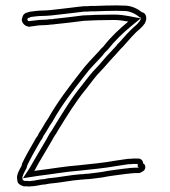

<svg xmlns="http://www.w3.org/2000/svg" viewBox="-20 -670 628 711"><path d="M44 -4C44 11 56 16 68 20H80C86 21 90 21 94 20C108 20 123 16 136 14C139 14 143 13 147 13C152 12 158 11 163 10C202 7 242 -2 282 -5C286 -5 290 -5 294 -6C313 -6 341 -11 359 -13C388 -19 419 -22 447 -26L458 -27L462 -28H467C472 -29 477 -29 482 -29H493C498 -29 502 -31 506 -34C521 -39 522 -60 510 -65C510 -75 502 -83 492 -83H472C469 -83 466 -82 464 -82H455C441 -80 422 -77 407 -75C365 -67 316 -63 272 -58C219 -54 170 -45 120 -39L107 -37C113 -46 117 -56 123 -66C138 -91 154 -118 169 -144L181 -165C186 -172 191 -180 196 -189C228 -241 261 -295 300 -342C318 -365 334 -388 354 -408C366 -420 377 -434 389 -447C402 -461 415 -475 428 -490L436 -498C454 -518 478 -547 497 -562C505 -569 511 -576 516 -583C526 -600 523 -622 505 -625C492 -636 471 -647 448 -649C437 -649 425 -650 413 -650C386 -650 358 -649 331 -648H315C308 -647 301 -647 294 -647H290C258 -644 228 -639 196 -636C179 -634 155 -631 137 -631C121 -631 102 -628 87 -626L83 -624C73 -623 65 -616 63 -606C55 -591 70 -575 80 -573C85 -571 89 -570 94 -572L110 -574C120 -576 136 -577 147 -577C154 -577 161 -578 168 -579C172 -579 176 -579 180 -580C218 -584 254 -588 291 -593C299 -593 308 -594 316 -594C323 -594 331 -595 337 -595C359 -595 381 -596 402 -596C422 -596 439 -593 455 -590C422 -563 390 -533 363 -498C357 -493 352 -487 347 -481C323 -455 299 -431 279 -404C236 -349 193 -293 158 -231C146 -215 136 -193 124 -177C121 -170 119 -165 114 -160C100 -134 84 -109 71 -83L62 -65C61 -62 61 -59 60 -56C53 -43 39 -22 44 -4ZM63 -9C61 -15 69 -31 78 -47V-48L79 -50L81 -58L89 -74C101 -98 116 -123 130 -148C136 -155 139 -162 141 -167C155 -187 164 -206 174 -219L175 -220V-221C209 -282 252 -337 295 -392C314 -418 338 -440 362 -467V-468C367 -474 372 -480 376 -483L377 -484L379 -486C405 -519 436 -549 468 -575L501 -602L459 -610C443 -613 424 -616 402 -616C380 -616 358 -615 337 -615C329 -615 321 -614 316 -614C306 -614 297 -613 291 -613H290H288C251 -608 216 -604 178 -600H177L175 -599H168H167H165C158 -598 152 -597 147 -597C135 -597 118 -596 107 -594L89 -592H87H86H85C84 -593 81 -596 81 -597L82 -599L83 -602C83 -603 83 -604 85 -604H89L93 -607C108 -609 124 -611 137 -611C157 -611 182 -614 198 -616C230 -619 262 -624 291 -627H294C301 -627 308 -627 316 -628H331C359 -629 386 -630 413 -630C423 -630 437 -629 447 -629C465 -627 482 -618 492 -610L496 -606L501 -605C502 -603 501 -598 499 -594C494 -588 490 -582 484 -577C462 -559 438 -531 421 -512L413 -504V-503C400 -488 387 -475 374 -461C361 -447 351 -433 340 -422C318 -400 301 -377 284 -355C243 -305 212 -252 179 -199C174 -190 170 -184 165 -177L164 -176L152 -154C137 -128 121 -101 106 -76C99 -64 94 -55 90 -48L65 -10L123 -19C175 -25 221 -34 274 -38C318 -43 367 -47 410 -55C425 -57 444 -60 456 -62H464C470 -62 472 -63 472 -63H490V-52L494 -50L493 -49H482C478 -49 471 -49 465 -48H460L455 -47L445 -46H444C417 -42 384 -39 356 -33C335 -31 310 -26 294 -26H292L289 -25H282H281C239 -22 198 -13 161 -10H160H159C155 -9 148 -8 145 -7C137 -6 137 -6 136 -6H134H133C118 -4 104 0 94 0H92L89 1C88 1 88 1 83 0H82H71C67 -2 65 -3 64 -3V-4V-7Z"/></svg>

Font: Scribbler
Style: Clr
Weight: 400
Designer: Mew Too
Foundry: Cannot Into Space Fonts
Version: Version 1.001